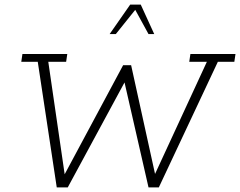

<svg xmlns="http://www.w3.org/2000/svg" viewBox="-20 -819 1049 839"><path d="M228 0 145 -549H73L78 -583H274L269 -549H191L266 -34H250L518 -534H553L663 -34H646L884 -549H807L812 -583H1009L1004 -549H932L674 0H629L520 -477H534L276 0ZM459 -670 549 -799H595L654 -670H629L571 -776L486 -670Z"/></svg>

Font: Rokkitt SemiBold ExtraLight
Style: Italic
Weight: 250
Italic angle: -9°
Version: Version 3.103